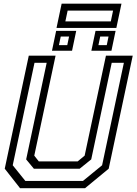

<svg xmlns="http://www.w3.org/2000/svg" viewBox="-20 -994 721 1014"><path d="M86 0 5 -103 132 -700H273.5L161 -172L185 -141.5H390L427 -172L539.5 -700H681L554 -103L429 0ZM113.8 -38.5H418.2L519.2 -121.2L634.2 -662.2H570L461.8 -152.2L400.5 -102.8H159L118.2 -152.2L226.5 -662.2H162.2L47.2 -121.2ZM462.5 -726 484.5 -831H590.5L568.5 -726ZM254.5 -726 276.5 -831H382.5L360.5 -726ZM291.2 -755.5H335.2L344.8 -801H300.8ZM499.8 -755.5H543.8L553.2 -801H509.2ZM278.5 -846.5 305.5 -974.5H621.5L594.5 -846.5ZM325.2 -881H565.2L577.2 -938H337.2Z"/></svg>

Font: Tourney Thin
Style: Italic
Weight: 100
Italic angle: -12°
Designer: Tyler Finck
Foundry: Etcetera Type Co
Version: Version 1.015